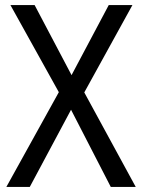

<svg xmlns="http://www.w3.org/2000/svg" viewBox="-20 -734 558 754"><path d="M513 0H415L259 -303L97 0H5L211 -372L21 -714H116L261 -439L407 -714H500L311 -371Z"/></svg>

Font: Noto Sans Thai SemiCondensed
Style: Regular
Weight: 400
Width: 4
Designer: Monotype Design Team
Foundry: Monotype Imaging Inc.
Version: Version 2.001